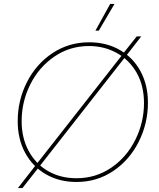

<svg xmlns="http://www.w3.org/2000/svg" viewBox="-20 -920 810 976"><path d="M163 -82 166 -86 602 -642 606 -648 675 -735H698L621 -636L617 -631L179 -72L176 -68L94 36H71ZM70 -304Q70 -410 117 -502.5Q164 -595 247 -650Q330 -705 433 -705Q522 -705 590 -665.5Q658 -626 695 -556.5Q732 -487 732 -398Q732 -293 685.5 -200Q639 -107 556 -51Q473 5 369 5Q281 5 213.5 -34Q146 -73 108 -143Q70 -213 70 -304ZM712 -396Q712 -484 675 -549.5Q638 -615 574 -650.5Q510 -686 432 -686Q335 -686 256.5 -632.5Q178 -579 134 -491Q90 -403 90 -304Q90 -219 125.5 -153Q161 -87 224 -50.5Q287 -14 369 -14Q467 -14 545.5 -67.5Q624 -121 668 -209.5Q712 -298 712 -396ZM482 -764H465L540 -900H562Z"/></svg>

Font: Fixel Italic Variable 20240409 Display Thin
Style: Italic
Weight: 100
Italic angle: -10°
Designer: AlfaBravo + MacPaw
Foundry: Kyrylo Tkachov, Marchela Mozhyna, Serhii Makarenko, Maria Weinstein, Zakhar Kryvoshyya
Version: Version 1.211;Glyphs 3.2 (3225)